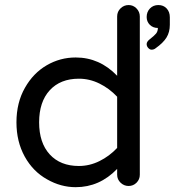

<svg xmlns="http://www.w3.org/2000/svg" viewBox="-20 -739 700 769"><path d="M168.9 -20.5Q112.3 -51.8 79.1 -111.8Q45.9 -171.9 45.9 -249Q45.9 -328.1 80.1 -387.7Q113.3 -446.3 167 -477.5Q220.7 -508.8 283.2 -508.8Q378.9 -508.8 449.2 -435.5V-672.9Q449.2 -692.4 462.9 -705.6Q476.6 -718.8 495.1 -718.8Q513.7 -718.8 526.9 -705.1Q540 -691.4 540 -672.9V-39.1Q540 -20.5 526.9 -7.3Q513.7 5.9 495.1 5.9Q476.6 5.9 462.9 -7.3Q449.2 -20.5 449.2 -39.1V-62.5Q378.9 10.7 283.2 10.7Q223.6 10.7 168.9 -20.5ZM449.2 -146.5V-351.6Q418 -384.8 378.4 -404.3Q338.9 -423.8 295.9 -423.8Q221.7 -423.8 179.2 -377.4Q136.7 -331.1 136.7 -249Q136.7 -167 179.2 -120.6Q221.7 -74.2 295.9 -74.2Q338.9 -74.2 378.4 -93.8Q418 -113.3 449.2 -146.5ZM567.4 -562.5Q567.4 -572.3 580.1 -582Q597.7 -595.7 605 -604.5Q612.3 -613.3 612.3 -627Q592.8 -627 580.1 -639.6Q567.4 -652.3 567.4 -670.9Q567.4 -691.4 580.6 -705.1Q593.8 -718.8 614.3 -718.8Q634.8 -718.8 647.5 -705.1Q660.2 -691.4 660.2 -669.9V-639.6Q660.2 -610.4 647 -588.9Q633.8 -567.4 603.5 -545.9Q596.7 -540 586.9 -540Q580.1 -540 573.7 -546.9Q567.4 -553.7 567.4 -562.5Z"/></svg>

Font: jf-openhuninn-2.1
Style: Regular
Weight: 400
Designer: [Kosugi Maru]
Designed by MOTOYA      

[Varela Round]
Joe Prince (Latin component); Avraham Cornfeld (Hebrew component)
Foundry: justfont Co., Ltd.
Version: 2.1